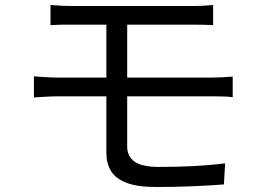

<svg xmlns="http://www.w3.org/2000/svg" viewBox="-20 -730 1040 765"><path d="M115.2 -425.8Q135.3 -424.3 162.4 -422.6Q189.5 -420.9 209 -420.9H403.8V-631.8H271Q245.6 -631.8 223.4 -631.6Q201.2 -631.3 181.2 -629.9V-710Q201.2 -708.5 223.4 -707.3Q245.6 -706.1 271 -706.1Q288.6 -706.1 325.2 -706.1Q361.8 -706.1 409.2 -706.1Q456.5 -706.1 507.8 -706.1Q559.1 -706.1 606.7 -706.1Q654.3 -706.1 691.4 -706.1Q728.5 -706.1 747.1 -706.1Q771 -706.1 791.7 -707.3Q812.5 -708.5 829.1 -710V-629.9Q811 -630.9 792.2 -631.3Q773.4 -631.8 747.1 -631.8H486.8V-420.9H824.2Q839.8 -420.9 865.2 -422.1Q890.6 -423.3 907.2 -424.8V-342.8Q889.6 -345.2 866 -345.7Q842.3 -346.2 826.2 -346.2H486.8V-145Q486.8 -107.4 515.9 -86.2Q544.9 -64.9 613.8 -64.9Q685.1 -64.9 748.8 -68.1Q812.5 -71.3 877 -79.1L872.1 4.9Q813.5 9.3 743.9 12.2Q674.3 15.1 603 15.1Q527.3 15.1 483.9 -1.7Q440.4 -18.6 422.1 -48.8Q403.8 -79.1 403.8 -120.1V-346.2H209Q190.4 -346.2 163.3 -344.7Q136.2 -343.3 115.2 -341.8Z"/></svg>

Font: Source Han Sans CN
Style: Regular
Weight: 400
Designer: Ryoko NISHIZUKA  (kana, bopomofo & ideographs); Paul D. Hunt (Latin, Greek & Cyrillic); Sandoll Communications , Soo-you
Foundry: Adobe
Version: Version 2.004;hotconv 1.0.118;makeotfexe 2.5.65603